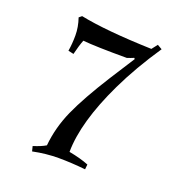

<svg xmlns="http://www.w3.org/2000/svg" viewBox="-105 -626 685 728"><g transform="rotate(20 237.5 -262.5)"><path d="M314 6Q256 0 205.5 0Q155 0 102 11L97 -9Q129 -19 147 -30Q154 -104 185.5 -174.5Q217 -245 284 -351L348 -451L345 -455Q331 -449 318 -445Q193 -445 141 -450Q132 -427 123 -390L101 -395Q106 -425 106 -458.5Q106 -492 94 -527L105 -536Q207 -515 394 -509Q403 -520 412 -532L431 -521Q363 -420 319 -328Q237 -157 236 -36Q284 -27 316 -14Z"/></g></svg>

Font: Almendra SC
Style: Regular
Weight: 400
Designer: Ana Sanfelippo
Foundry: Ana Sanfelippo
Version: Version 1.002